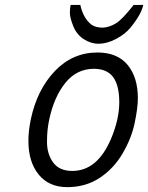

<svg xmlns="http://www.w3.org/2000/svg" viewBox="-20 -748 603 782"><path d="M105.5 -262.2Q130.9 -382.3 203.1 -458.3Q275.4 -534.2 377 -534.2Q458 -534.2 499.8 -483.6Q541.5 -433.1 541.5 -348.1Q541.5 -308.6 528.3 -246.1Q515.1 -183.6 478.8 -122.1Q442.4 -60.5 385.5 -23.2Q328.6 14.2 253.9 14.2Q179.2 14.2 137.5 -37.1Q95.7 -88.4 95.7 -174.3Q95.7 -214.8 105.5 -262.2ZM180.7 -262.2Q171.4 -220.2 171.4 -170.4Q171.4 -120.6 196.5 -86.2Q221.7 -51.8 274.4 -51.8Q376 -51.8 431.6 -181.2Q465.8 -261.7 465.8 -331.1Q465.8 -400.4 440.7 -434.1Q415.5 -467.8 362.8 -467.8Q292.5 -467.8 246.3 -410.6Q200.2 -353.5 180.7 -262.2ZM511.7 -635.7Q488.8 -607.9 451.7 -588.9Q414.6 -569.8 382.1 -569.8Q349.6 -569.8 320.6 -588.9Q291.5 -607.9 278.1 -642.3Q264.6 -676.8 264.6 -695.1Q264.6 -713.4 267.6 -728H307.1Q319.3 -673.3 352.1 -647.9Q368.7 -635.7 398.4 -635.3Q425.3 -636.7 451.9 -652.8Q478.5 -668.9 524.4 -728H563.5Q556.2 -690.4 511.7 -635.7Z"/></svg>

Font: Tuffy
Style: Italic
Weight: 400
Italic angle: -12°
Designer: Thatcher Ulrich, Karoly Barta and Michael Everson
Version: Version 001.271